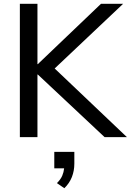

<svg xmlns="http://www.w3.org/2000/svg" viewBox="-20 -725 691 1015"><path d="M85 0V-705H178V-386H180L514 -705H631L269 -363L651 0H533L180 -331H178V0ZM320 270 281 243Q301 223 309 204Q317 185 319 165H267V78H373V140Q373 178 360 211Q347 244 320 270Z"/></svg>

Font: Nunito Sans Medium
Style: Regular
Weight: 500
Designer: Vernon Adams
Foundry: Vernon Adams
Version: Version 3.101; ttfautohint (v1.8.4.7-5d5b);gftools[0.9.27]